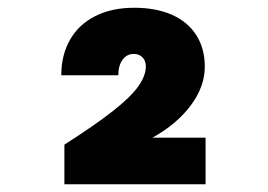

<svg xmlns="http://www.w3.org/2000/svg" viewBox="-20 -775 690 495"><path d="M356 -604Q356 -618 347.5 -627Q339 -636 325 -636Q307 -636 296 -621Q285 -606 285 -581H138Q138 -633 160.5 -672.5Q183 -712 225.5 -733.5Q268 -755 326 -755Q382 -755 423 -737Q464 -719 486 -684.5Q508 -650 508 -603Q508 -552 472 -503.5Q436 -455 373 -420H510V-300H146V-402Q224 -452 269.5 -487.5Q315 -523 335.5 -551Q356 -579 356 -604Z"/></svg>

Font: Azeret Mono Black
Style: Regular
Weight: 900
Designer: Martin Vácha
Foundry: Displaay
Version: Version 1.000; Glyphs 3.0.3, build 3074